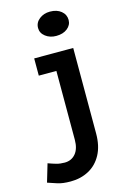

<svg xmlns="http://www.w3.org/2000/svg" viewBox="-219 -760 693 1061"><g transform="rotate(-15 128.0 -230.0)"><path d="M48.5 238Q2 238 -26.9 228.3Q-55.9 218.5 -80.3 210.5L-49.8 107.7Q-24.7 116.9 -3.7 122.9Q17.2 128.8 43.3 128.8Q82 128.8 105.7 100.8Q129.5 72.9 129.5 20.5V-471H252.2V17.9Q252.2 89.5 225.6 138.7Q199 188 152.7 213Q106.3 238 48.5 238ZM28.9 -372.5V-471H221.5V-372.5ZM179.5 -559.4Q143.7 -559.4 118.4 -578.8Q93 -598.3 93 -627.4Q93 -658.3 118.4 -678.4Q143.7 -698.4 179.5 -698.4Q218.9 -698.4 243.3 -678.4Q267.8 -658.3 267.8 -627.4Q267.8 -598.3 243.3 -578.8Q218.8 -559.4 179.5 -559.4Z"/></g></svg>

Font: BioRhyme ExtraBold
Style: Regular
Weight: 800
Designer: Aoife Mooney
Foundry: Aoife Mooney Type
Version: Version 1.600;gftools[0.9.33]